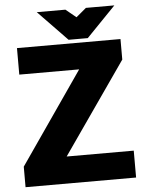

<svg xmlns="http://www.w3.org/2000/svg" viewBox="-59 -922 739 969"><g transform="rotate(-5 311.0 -437.5)"><path d="M30.8 -104 352.1 -568.8H48.8V-703.1H573.2V-599.1L251 -136.2H590.8V0H30.8ZM557.1 -875 409.2 -722.2H312L164.1 -875H309.1L361.8 -832L413.1 -875Z"/></g></svg>

Font: LT Superior Black
Style: Regular
Weight: 900
Designer: Daniel Lyons
Foundry: LyonsType
Version: Version 2.005